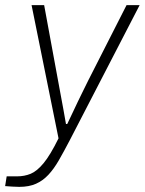

<svg xmlns="http://www.w3.org/2000/svg" viewBox="-51 -546 564 748"><path d="M24 182Q14 182 -3 181Q-20 180 -31 179L-25 141H16Q44 141 68.5 131Q93 121 119 89.5Q145 58 177 -7L72 -526H121L175 -233Q179 -212 184.5 -181.5Q190 -151 196 -119.5Q202 -88 206 -63H211Q220 -81 230.5 -104Q241 -127 252.5 -150.5Q264 -174 274.5 -195.5Q285 -217 293 -233L442 -526H493L221 0Q198 44 178.5 78Q159 112 137.5 135Q116 158 89 170Q62 182 24 182Z"/></svg>

Font: Archivo SemiBold Thin
Style: Italic
Weight: 250
Italic angle: -10°
Version: Version 2.001